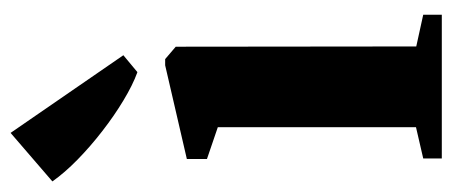

<svg xmlns="http://www.w3.org/2000/svg" viewBox="-296 -604 876 372"><g transform="rotate(-90 142.0 -418.0)"><path d="M21 0V-36L81.5 -50V-434L20 -455V-494L201.5 -536H213.5L237.5 -515.5L238 -49.5L299.5 -36V0ZM187.5 -590Q163 -599 133.5 -616.8Q104 -634.5 74 -657.8Q44 -681 18.5 -706Q-7 -731 -23.5 -754.5L70.5 -835.5L221 -617L188.5 -590Z"/></g></svg>

Font: Merriweather 96pt ExtraBold
Style: Regular
Weight: 800
Version: Version 2.100